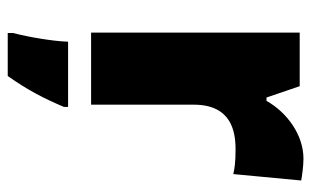

<svg xmlns="http://www.w3.org/2000/svg" viewBox="-178 -426 824 509"><g transform="rotate(90 234.5 -171.0)"><path d="M400 -563C337 -563 277 -519 247 -465H238L208 -553H66V0H257V-272C257 -372 328 -383 376 -383C411 -383 428 -380 441 -377L458 -557C447 -559 421 -563 400 -563ZM263 72V61H90C89 99 78 165 67 207V221H181C219 167 240 126 263 72Z"/></g></svg>

Font: Noto Sans Sinhala Black
Style: Regular
Weight: 900
Designer: Jelle Bosma - Monotype Design Team
Foundry: Monotype Imaging Inc.
Version: Version 2.006